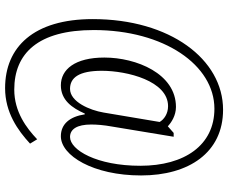

<svg xmlns="http://www.w3.org/2000/svg" viewBox="-91 -663 896 754"><g transform="rotate(90 357.0 -286.0)"><path d="M326 142C422 142 492 92 544 44L527 16C483 58 419 106 332 106C190 106 98 13 98 -206C98 -483 236 -680 407 -680C550 -680 631 -563 631 -389C631 -218 569 -113 518 -113C487 -113 469 -141 469 -196C469 -218 471 -245 477 -278L517 -520H502L476 -497C461 -511 434 -529 400 -529C269 -529 206 -373 206 -248C206 -132 253 -77 315 -77C373 -77 404 -121 426 -171H429C438 -112 467 -77 515 -77C591 -77 669 -204 669 -392C669 -580 579 -714 411 -714C213 -714 55 -506 55 -202C55 30 165 142 326 142ZM329 -113C285 -113 258 -148 258 -238C258 -338 298 -498 397 -498C427 -498 449 -482 459 -465L422 -245C413 -191 380 -113 329 -113Z"/></g></svg>

Font: Noto Serif Georgian ExtraCondensed Light
Style: Regular
Weight: 300
Width: 2
Designer: Monotype Design Team, Akaki Razmadze
Foundry: Google LLC
Version: Version 2.003